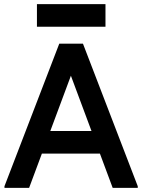

<svg xmlns="http://www.w3.org/2000/svg" viewBox="-20 -912 690 932"><path d="M527 0 274 -679 267.7 -700H382.7L648.7 -8V0ZM1.7 0V-8L267.7 -700H382.7L374.3 -679L121.3 0ZM119.7 -166.3 149.7 -276H510.7L540.7 -166.3ZM159.3 -782.3V-892H492V-782.3Z"/></svg>

Font: Fustat
Style: Regular
Weight: 400
Designer: Mohamed Gaber, Khaled Hosny, Laura Garcia Mut
Foundry: Kief Type Foundry, Alif Type Foundry, Hard Type Foundry
Version: Version 1.007